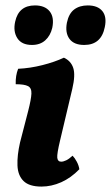

<svg xmlns="http://www.w3.org/2000/svg" viewBox="-20 -680 410 709"><path d="M133 9Q88 9 67 -11.5Q46 -32 44.5 -69Q43 -106 54 -154L84 -270Q95 -313 96 -334Q97 -355 83.5 -362Q70 -369 38 -369Q37 -401 47 -426Q91 -428 136.5 -439.5Q182 -451 216 -467Q242 -455 250.5 -429Q259 -403 247 -352L202 -162Q190 -112 191.5 -97.5Q193 -83 206 -83Q214 -83 224.5 -88Q235 -93 248 -105Q256 -97 263.5 -83Q271 -69 273 -55Q242 -23 206 -7Q170 9 133 9ZM291 -514Q253 -514 236.5 -536.5Q220 -559 227 -596Q234 -630 254 -645Q274 -660 304 -660Q341 -660 358 -639Q375 -618 367 -580Q354 -514 291 -514ZM98 -514Q60 -514 44 -539Q28 -564 36 -600Q49 -660 109 -660Q146 -660 163.5 -638Q181 -616 173 -577Q166 -548 147 -531Q128 -514 98 -514Z"/></svg>

Font: Vollkorn
Style: Bold Italic
Weight: 700
Italic angle: -11°
Designer: Friedrich Althausen
Foundry: Friedrich Althausen
Version: Version 5.000; ttfautohint (v1.8.3)